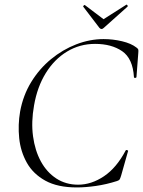

<svg xmlns="http://www.w3.org/2000/svg" viewBox="-20 -807 626 840"><path d="M316 13Q232 13 178.5 -16.5Q125 -46 97.5 -95Q70 -144 64 -202.5Q58 -261 68 -319Q81 -390 116.5 -448Q152 -506 203 -548Q254 -590 313.5 -613Q373 -636 433 -636Q474 -636 514 -626.5Q554 -617 577 -599Q584 -594 585 -590Q586 -586 585 -575L577 -470Q576 -466 571 -466Q566 -466 566 -470Q561 -551 514.5 -583Q468 -615 396 -615Q329 -615 273.5 -581.5Q218 -548 180.5 -487.5Q143 -427 129 -346Q116 -274 124.5 -211Q133 -148 159 -100.5Q185 -53 226.5 -26Q268 1 322 1Q380 1 435 -36Q490 -73 530 -149Q532 -152 537 -150Q542 -148 540 -145L510 -39Q506 -26 503.5 -22Q501 -18 492 -15Q445 0 399.5 6.5Q354 13 316 13ZM415 -685 344 -778Q343 -780 346.5 -783Q350 -786 351 -785L433 -723L532 -786Q535 -788 537.5 -784Q540 -780 538 -778L434 -685Q424 -675 415 -685Z"/></svg>

Font: Cormorant Light Light
Style: Italic
Weight: 300
Italic angle: -10°
Version: Version 4.000